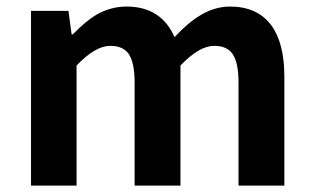

<svg xmlns="http://www.w3.org/2000/svg" viewBox="-20 -581 981 601"><path d="M77.1 0V-546.9H194.3L204.1 -473.6H208Q248 -514.6 282.2 -535.2Q327.1 -560.5 376 -560.5Q484.4 -560.5 526.4 -464.8Q569.3 -510.7 605.5 -532.2Q651.4 -560.5 700.2 -560.5Q785.2 -560.5 829.1 -502Q870.1 -446.3 870.1 -340.8V0H726.6V-323.2Q726.6 -384.8 708 -412.1Q690.4 -437.5 650.4 -437.5Q603.5 -437.5 544.9 -376V0H401.4V-323.2Q401.4 -384.8 382.8 -412.1Q365.2 -437.5 325.2 -437.5Q278.3 -437.5 219.7 -376V0Z"/></svg>

Font: Bpmf GenYo Gothic B
Style: B
Weight: 700
Foundry: But Ko
Version: Version 1.320